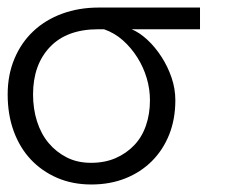

<svg xmlns="http://www.w3.org/2000/svg" viewBox="-30 -475 596 506"><path d="M316.9 -397.9Q337.9 -389.2 358.4 -370.1Q378.9 -351.1 395.5 -325.4Q412.1 -299.8 422.1 -270.5Q432.1 -241.2 432.1 -210.9Q432.1 -161.1 416 -120.6Q399.9 -80.1 370.4 -50.5Q340.8 -21 300.3 -4.9Q259.8 11.2 210.9 11.2Q161.1 11.2 120.6 -6.3Q80.1 -23.9 51 -54.9Q22 -85.9 6.1 -129.4Q-9.8 -172.9 -9.8 -226.1Q-9.8 -277.8 8.1 -320.3Q25.9 -362.8 57.9 -392.8Q89.8 -422.9 134 -439Q178.2 -455.1 230 -455.1H497.1V-397.9ZM229 -397.9Q146 -397.9 101.6 -351.1Q57.1 -304.2 57.1 -226.1Q57.1 -188 67.6 -155Q78.1 -122.1 98.1 -98.1Q118.2 -74.2 146 -60.1Q173.8 -45.9 210 -45.9Q246.1 -45.9 274.7 -58.3Q303.2 -70.8 323.7 -92.3Q344.2 -113.8 354.7 -144.3Q365.2 -174.8 365.2 -210.9Q365.2 -240.2 356.7 -269Q348.1 -297.9 332 -323.5Q315.9 -349.1 293.9 -368.7Q272 -388.2 244.1 -397.9Z"/></svg>

Font: Anonymous Pro
Style: Regular
Weight: 400
Monospace: yes
Designer: Mark Simonson
Version: Version 1.003